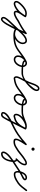

<svg xmlns="http://www.w3.org/2000/svg" viewBox="1686 -2290 910 4331"><g transform="rotate(90 2141.5 -124.0)"><path d="M363 -233Q359 -226 352 -224Q345 -222 339 -225Q325 -233 312.5 -236Q300 -239 283 -239Q233 -239 188.5 -211.5Q144 -184 110 -150Q97 -138 78.5 -118.5Q60 -99 45.5 -76.5Q31 -54 31 -34Q31 -22 40 -17Q49 -12 60 -12Q62 -12 64 -12Q97 -18 133.5 -38.5Q170 -59 203 -86Q236 -113 255 -138Q276 -165 295 -192Q314 -219 331 -248Q335 -256 341.5 -257.5Q348 -259 354 -256Q360 -253 362.5 -246.5Q365 -240 362 -232Q356 -220 349 -209Q349 -209 349 -210Q349 -210 349 -210Q346 -205 343 -201Q340 -197 338 -192Q338 -192 338 -192Q338 -192 338 -192Q326 -174 313 -156Q300 -138 289 -120Q289 -120 289 -120Q289 -120 289 -120Q277 -101 265 -76Q253 -51 253 -29Q253 -14 270 -14Q296 -14 326.5 -27Q357 -40 385.5 -58Q414 -76 435 -91Q441 -95 448 -94Q455 -93 459 -87Q463 -81 462 -74Q461 -67 455 -63Q431 -45 399.5 -25.5Q368 -6 334 7.5Q300 21 270 21Q246 21 232 8Q218 -5 218 -29Q218 -56 231.5 -86Q245 -116 259 -138Q259 -138 259 -138Q259 -138 259 -138Q271 -157 283.5 -175Q296 -193 308 -212Q308 -212 308 -212Q308 -212 308 -212Q311 -216 313.5 -220Q316 -224 319 -228Q319 -228 319 -228Q319 -229 319 -229Q325 -238 330 -248Q334 -255 341 -256.5Q348 -258 354 -255Q360 -252 362.5 -245.5Q365 -239 361 -232Q344 -201 324.5 -172.5Q305 -144 283 -116Q260 -88 224 -58Q188 -28 147.5 -6Q107 16 70 22Q65 23 60 23Q35 23 15.5 8Q-4 -7 -4 -34Q-4 -60 11 -86.5Q26 -113 47.5 -136Q69 -159 86 -176Q125 -214 175.5 -244Q226 -274 283 -274Q321 -274 355 -257Q362 -253 364 -246Q366 -239 363 -233Z M453 -61Q446 -58 439.5 -60.5Q433 -63 429 -69Q426 -76 428.5 -82.5Q431 -89 437 -93Q513 -130 583 -172.5Q653 -215 718 -269Q723 -274 730.5 -273.5Q738 -273 742 -267Q747 -262 746.5 -254.5Q746 -247 740 -243Q674 -187 602 -143.5Q530 -100 453 -61Q453 -61 453 -61Q453 -61 453 -61ZM713 -263Q716 -270 723 -272.5Q730 -275 736 -272Q743 -269 745.5 -262Q748 -255 745 -249Q731 -220 708.5 -168Q686 -116 657 -52.5Q628 11 596 74.5Q564 138 530.5 192Q497 246 465.5 278.5Q434 311 407 311Q385 311 370.5 294Q356 277 356 256Q356 231 370.5 205.5Q385 180 404.5 157Q424 134 440 116Q497 53 556.5 -8Q616 -69 673 -132Q692 -152 717 -177Q742 -202 770.5 -225Q799 -248 830 -262.5Q861 -277 891 -277Q931 -277 951 -247.5Q971 -218 971 -182Q971 -142 950 -105Q929 -68 895.5 -38.5Q862 -9 822.5 8.5Q783 26 746 26Q725 26 700 21.5Q675 17 651.5 7Q628 -3 614 -19Q609 -25 609.5 -32Q610 -39 615 -44Q621 -49 628 -48.5Q635 -48 640 -43Q651 -31 670 -23.5Q689 -16 709.5 -12.5Q730 -9 746 -9Q775 -9 808.5 -23.5Q842 -38 871 -63Q900 -88 918 -119Q936 -150 936 -182Q936 -203 926 -222.5Q916 -242 891 -242Q865 -242 838 -228Q811 -214 785 -192.5Q759 -171 737 -148Q715 -125 699 -108Q642 -45 582.5 16Q523 77 466 140Q454 153 436.5 173Q419 193 405 215Q391 237 391 256Q391 262 395.5 269Q400 276 407 276Q426 276 452.5 244Q479 212 509 159Q539 106 570 44Q601 -18 629.5 -79Q658 -140 679.5 -189Q701 -238 713 -263Q713 -263 713 -263Q713 -263 713 -263ZM615 -44Q620 -49 627 -48.5Q634 -48 640 -43Q663 -19 702 -12Q741 -5 773 -5Q835 -5 888.5 -11.5Q942 -18 992 -36.5Q1042 -55 1093 -91Q1099 -95 1106 -94Q1113 -93 1117 -87Q1121 -81 1120 -74Q1119 -67 1113 -63Q1059 -25 1005.5 -4.5Q952 16 895 23Q838 30 773 30Q733 30 688.5 20.5Q644 11 614 -19Q609 -24 609.5 -31Q610 -38 615 -44Z M1089 -67Q1085 -73 1086 -80Q1087 -87 1093 -91Q1155 -135 1218.5 -183.5Q1282 -232 1350 -265Q1350 -265 1350 -265Q1350 -265 1350 -265Q1356 -268 1363 -266Q1370 -264 1373 -257Q1376 -251 1374 -244Q1372 -237 1365 -234Q1298 -201 1236 -153Q1174 -105 1113 -63Q1107 -59 1100 -60Q1093 -61 1089 -67ZM1350 -265Q1357 -268 1363.5 -265.5Q1370 -263 1373 -257Q1376 -250 1373.5 -243.5Q1371 -237 1365 -234Q1319 -212 1289.5 -167Q1260 -122 1260 -71Q1260 -46 1276 -29.5Q1292 -13 1317 -13Q1346 -13 1370.5 -29.5Q1395 -46 1414 -72Q1433 -98 1443.5 -127.5Q1454 -157 1454 -183Q1454 -204 1439.5 -223Q1425 -242 1402 -242Q1396 -242 1384 -241Q1372 -240 1370 -232Q1370 -232 1369 -232Q1369 -232 1369 -232Q1367 -224 1374.5 -219Q1382 -214 1388 -212Q1423 -198 1466 -193Q1509 -188 1553 -188.5Q1597 -189 1634 -189Q1641 -188 1646.5 -183Q1652 -178 1652 -171Q1651 -164 1646 -158.5Q1641 -153 1634 -154Q1623 -154 1595 -153.5Q1567 -153 1530 -154.5Q1493 -156 1455.5 -161Q1418 -166 1387.5 -175.5Q1357 -185 1342 -202Q1327 -219 1337 -244Q1337 -244 1337 -244Q1336 -244 1336 -244Q1344 -264 1363.5 -271Q1383 -278 1402 -278Q1439 -278 1464 -248.5Q1489 -219 1489 -183Q1489 -150 1476 -114Q1463 -78 1439.5 -47Q1416 -16 1384.5 3Q1353 22 1317 22Q1278 22 1251.5 -5Q1225 -32 1225 -71Q1225 -132 1260 -186Q1295 -240 1350 -265Q1350 -265 1350 -265Q1350 -265 1350 -265Z M1634 -154Q1627 -153 1622 -158.5Q1617 -164 1617 -171Q1616 -178 1621.5 -183Q1627 -188 1634 -188Q1678 -189 1725.5 -212Q1773 -235 1817.5 -271.5Q1862 -308 1899 -348.5Q1936 -389 1960 -423Q1970 -437 1982.5 -458Q1995 -479 1995 -497Q1995 -524 1971 -524Q1957 -524 1944 -511Q1931 -498 1920 -478.5Q1909 -459 1901 -440Q1893 -421 1890 -410Q1875 -363 1855.5 -317Q1836 -271 1814 -227Q1806 -211 1792.5 -186Q1779 -161 1764.5 -133Q1750 -105 1740 -79Q1730 -53 1730 -36Q1730 -29 1733.5 -20Q1737 -11 1746 -11Q1746 -11 1745 -11Q1744 -11 1744 -11Q1807 -19 1857 -36Q1907 -53 1961 -91Q1961 -91 1961 -91Q1961 -91 1961 -91Q1967 -95 1974 -94Q1981 -93 1985 -87Q1989 -81 1988 -74Q1987 -67 1981 -63Q1924 -22 1870 -3.5Q1816 15 1748 23Q1748 23 1747 24Q1746 24 1746 24Q1721 24 1708 5Q1695 -14 1695 -36Q1695 -65 1710.5 -100.5Q1726 -136 1745 -170.5Q1764 -205 1777 -231Q1800 -277 1820.5 -324Q1841 -371 1856 -420Q1862 -438 1872.5 -461.5Q1883 -485 1897.5 -507.5Q1912 -530 1930.5 -544.5Q1949 -559 1971 -559Q1999 -559 2014.5 -541.5Q2030 -524 2030 -497Q2030 -466 2009.5 -429Q1989 -392 1954 -353.5Q1919 -315 1876.5 -279Q1834 -243 1789.5 -215Q1745 -187 1704.5 -170.5Q1664 -154 1634 -154Q1634 -154 1634 -154Q1634 -154 1634 -154Z M1957 -67Q1953 -73 1954 -80Q1955 -87 1961 -91Q2023 -135 2086.5 -183.5Q2150 -232 2218 -265Q2218 -265 2218 -265Q2218 -265 2218 -265Q2224 -268 2231 -266Q2238 -264 2241 -257Q2244 -251 2242 -244Q2240 -237 2233 -234Q2166 -201 2104 -153Q2042 -105 1981 -63Q1975 -59 1968 -60Q1961 -61 1957 -67ZM2218 -265Q2225 -268 2231.5 -265.5Q2238 -263 2241 -257Q2244 -250 2241.5 -243.5Q2239 -237 2233 -234Q2187 -212 2157.5 -167Q2128 -122 2128 -71Q2128 -46 2144 -29.5Q2160 -13 2185 -13Q2214 -13 2238.5 -29.5Q2263 -46 2282 -72Q2301 -98 2311.5 -127.5Q2322 -157 2322 -183Q2322 -204 2307.5 -223Q2293 -242 2270 -242Q2264 -242 2252 -241Q2240 -240 2238 -232Q2238 -232 2237 -232Q2237 -232 2237 -232Q2235 -224 2242.5 -219Q2250 -214 2256 -212Q2291 -198 2334 -193Q2377 -188 2421 -188.5Q2465 -189 2502 -189Q2509 -188 2514.5 -183Q2520 -178 2520 -171Q2519 -164 2514 -158.5Q2509 -153 2502 -154Q2491 -154 2463 -153.5Q2435 -153 2398 -154.5Q2361 -156 2323.5 -161Q2286 -166 2255.5 -175.5Q2225 -185 2210 -202Q2195 -219 2205 -244Q2205 -244 2205 -244Q2204 -244 2204 -244Q2212 -264 2231.5 -271Q2251 -278 2270 -278Q2307 -278 2332 -248.5Q2357 -219 2357 -183Q2357 -150 2344 -114Q2331 -78 2307.5 -47Q2284 -16 2252.5 3Q2221 22 2185 22Q2146 22 2119.5 -5Q2093 -32 2093 -71Q2093 -132 2128 -186Q2163 -240 2218 -265Q2218 -265 2218 -265Q2218 -265 2218 -265Z M2502 -154Q2495 -153 2490 -158.5Q2485 -164 2485 -171Q2484 -178 2489.5 -183Q2495 -188 2502 -188Q2545 -189 2585.5 -201.5Q2626 -214 2665.5 -231Q2705 -248 2744.5 -261Q2784 -274 2826 -274Q2841 -274 2856 -271Q2871 -268 2884 -262Q2884 -262 2884 -262Q2884 -262 2884 -262Q2891 -259 2893.5 -252Q2896 -245 2893 -239Q2890 -232 2883 -229.5Q2876 -227 2870 -230Q2860 -234 2848.5 -236.5Q2837 -239 2826 -239Q2787 -239 2748 -226Q2709 -213 2669.5 -196Q2630 -179 2588.5 -166.5Q2547 -154 2502 -154Q2502 -154 2502 -154Q2502 -154 2502 -154ZM2893 -239Q2890 -232 2883.5 -229.5Q2877 -227 2870 -230Q2850 -239 2826 -239Q2801 -239 2768 -226.5Q2735 -214 2701.5 -193Q2668 -172 2639.5 -145.5Q2611 -119 2593.5 -90Q2576 -61 2576 -32Q2576 -8 2598 -8Q2599 -8 2596 -8Q2593 -8 2594 -8Q2616 -14 2638.5 -19Q2661 -24 2683 -34Q2726 -54 2759.5 -89.5Q2793 -125 2818.5 -167.5Q2844 -210 2864 -251Q2868 -257 2874.5 -259.5Q2881 -262 2888 -259Q2894 -255 2896.5 -248.5Q2899 -242 2896 -235Q2874 -191 2845.5 -145Q2817 -99 2780.5 -61.5Q2744 -24 2697 -2Q2674 8 2650.5 13.5Q2627 19 2603 26Q2603 26 2601 26Q2599 27 2598 27Q2571 27 2556 10.5Q2541 -6 2541 -32Q2541 -67 2560 -101.5Q2579 -136 2611 -167Q2643 -198 2681 -222Q2719 -246 2757 -260Q2795 -274 2826 -274Q2858 -274 2884 -262Q2891 -259 2893.5 -252.5Q2896 -246 2893 -239ZM2864 -251Q2868 -257 2874.5 -259.5Q2881 -262 2888 -259Q2894 -255 2896.5 -248.5Q2899 -242 2896 -235Q2844 -133 2792 -31Q2740 71 2688 173Q2688 173 2687 174Q2687 174 2687 174Q2676 192 2664 215Q2652 238 2638 259.5Q2624 281 2605.5 295Q2587 309 2562 309Q2543 309 2522 299Q2501 289 2501 265Q2501 229 2525.5 196.5Q2550 164 2589.5 136Q2629 108 2674 84.5Q2719 61 2760 42Q2801 23 2828 9Q2873 -14 2916.5 -38.5Q2960 -63 3001 -91Q3007 -95 3014 -94Q3021 -93 3025 -87Q3029 -81 3028 -74Q3027 -67 3021 -63Q2985 -37 2946 -15Q2907 7 2868 28Q2845 40 2805 59Q2765 78 2718.5 101.5Q2672 125 2630.5 152.5Q2589 180 2562.5 208.5Q2536 237 2536 265Q2536 270 2547.5 272Q2559 274 2562 274Q2578 274 2592 261Q2606 248 2618 228Q2630 208 2639.5 188.5Q2649 169 2657 156Q2657 156 2657 156Q2656 157 2656 157Q2708 55 2760 -47Q2812 -149 2864 -251Q2864 -251 2864 -251Q2864 -251 2864 -251Z M3021 -63Q3015 -58 3008 -59.5Q3001 -61 2997 -67Q2992 -73 2993.5 -80Q2995 -87 3001 -91Q3058 -131 3114 -176Q3170 -221 3221 -268Q3232 -278 3244 -268Q3256 -259 3248 -246Q3239 -232 3220 -203.5Q3201 -175 3180.5 -141.5Q3160 -108 3147 -77Q3134 -46 3137.5 -26.5Q3141 -7 3170 -7Q3225 -7 3273 -34Q3321 -61 3364 -91Q3364 -91 3364 -91Q3364 -91 3364 -91Q3370 -95 3377 -94Q3384 -93 3388 -87Q3392 -81 3391 -74Q3390 -67 3384 -63Q3336 -29 3283.5 -0.5Q3231 28 3170 28Q3129 28 3114 11.5Q3099 -5 3101.5 -33Q3104 -61 3118.5 -94.5Q3133 -128 3152.5 -161Q3172 -194 3190.5 -221.5Q3209 -249 3218 -264Q3222 -271 3229 -270Q3236 -269 3241 -265Q3246 -260 3248 -253.5Q3250 -247 3245 -242Q3192 -195 3135.5 -149Q3079 -103 3021 -63Q3021 -63 3021 -63Q3021 -63 3021 -63ZM3340 -414Q3340 -414 3339 -414Q3339 -414 3339 -414Q3339 -413 3339 -413Q3340 -413 3340 -414ZM3304 -414Q3304 -429 3314 -439Q3324 -449 3339 -449Q3354 -449 3364.5 -439Q3375 -429 3375 -414Q3375 -399 3364.5 -388.5Q3354 -378 3339 -378Q3324 -378 3314 -388.5Q3304 -399 3304 -414Z M3359 -66Q3355 -72 3356 -79Q3357 -86 3363 -90Q3390 -109 3427.5 -140Q3465 -171 3507 -202.5Q3549 -234 3587.5 -255.5Q3626 -277 3656 -277Q3677 -277 3691.5 -265Q3706 -253 3706 -230Q3706 -191 3684.5 -153.5Q3663 -116 3632.5 -83Q3602 -50 3576 -24Q3571 -19 3564 -19Q3557 -19 3552 -24Q3547 -29 3547 -36Q3547 -43 3552 -48Q3574 -70 3602 -100Q3630 -130 3650.5 -163.5Q3671 -197 3671 -230Q3671 -238 3667 -240Q3663 -242 3656 -242Q3637 -242 3610 -227.5Q3583 -213 3551 -190.5Q3519 -168 3487.5 -143Q3456 -118 3429 -96Q3402 -74 3383 -61Q3377 -57 3370 -58.5Q3363 -60 3359 -66ZM3571 -20Q3565 -17 3558 -19.5Q3551 -22 3548 -29Q3545 -35 3547.5 -42Q3550 -49 3557 -52Q3581 -63 3597.5 -53.5Q3614 -44 3622 -24Q3630 -4 3630 17Q3630 59 3620 109Q3610 159 3587.5 204.5Q3565 250 3529 279Q3493 308 3440 308Q3420 308 3406.5 293Q3393 278 3393 259Q3393 220 3422 180Q3451 140 3497.5 101.5Q3544 63 3597 27.5Q3650 -8 3698.5 -38Q3747 -68 3780 -91Q3780 -91 3780 -91Q3780 -91 3780 -91Q3786 -95 3793 -94Q3800 -93 3804 -87Q3808 -81 3807 -74Q3806 -67 3800 -63Q3771 -42 3725 -13.5Q3679 15 3627.5 49.5Q3576 84 3530.5 120Q3485 156 3456.5 191.5Q3428 227 3428 259Q3428 264 3431.5 268.5Q3435 273 3440 273Q3484 273 3514 246Q3544 219 3561.5 178.5Q3579 138 3587 94.5Q3595 51 3595 17Q3595 10 3593.5 -0.5Q3592 -11 3587 -18Q3582 -25 3571 -20Q3571 -20 3571 -20Q3571 -20 3571 -20Z M3800 -63Q3794 -59 3787 -60Q3780 -61 3776 -67Q3772 -73 3773 -80Q3774 -87 3780 -91Q3803 -107 3826.5 -122.5Q3850 -138 3875 -152Q3881 -156 3902 -166Q3923 -176 3947.5 -189Q3972 -202 3990 -213.5Q4008 -225 4008 -232Q4008 -238 3997.5 -241Q3987 -244 3983 -244Q3954 -244 3932 -225.5Q3910 -207 3895.5 -178.5Q3881 -150 3874 -120Q3867 -90 3867 -66Q3867 -44 3875 -29Q3883 -14 3908 -14Q3940 -14 3972 -26Q4004 -38 4034 -56Q4064 -74 4089 -91Q4095 -95 4102 -94Q4109 -93 4113 -87Q4117 -81 4116 -74Q4115 -67 4109 -63Q4081 -43 4048 -23.5Q4015 -4 3979.5 8.5Q3944 21 3908 21Q3868 21 3850 -4.5Q3832 -30 3832 -66Q3832 -97 3841.5 -134Q3851 -171 3870 -204Q3889 -237 3917.5 -258Q3946 -279 3983 -279Q4003 -279 4023 -267Q4043 -255 4043 -232Q4043 -212 4028 -198Q4009 -179 3979 -166Q3949 -153 3925 -140Q3893 -123 3861.5 -103.5Q3830 -84 3800 -63Q3800 -63 3800 -63Q3800 -63 3800 -63Z M4109 -61Q4103 -57 4096 -58.5Q4089 -60 4085 -66Q4081 -71 4082 -78.5Q4083 -86 4089 -90Q4140 -126 4179 -176Q4218 -226 4256 -275Q4256 -275 4256 -275Q4256 -275 4256 -275Q4261 -280 4268 -281Q4275 -282 4281 -278Q4286 -273 4287 -266Q4288 -259 4284 -253Q4244 -202 4203 -150.5Q4162 -99 4109 -61Q4109 -61 4109 -61Q4109 -61 4109 -61Z"/></g></svg>

Font: FRB American Cursive
Style: Italic
Weight: 400
Italic angle: -25°
Version: Version 2.0;Modular Font Editor K font №1